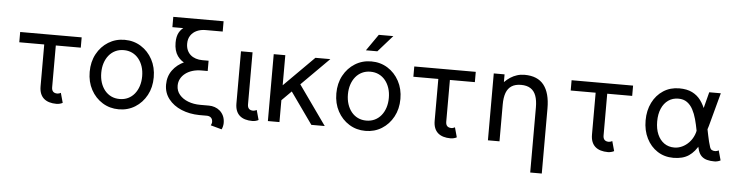

<svg xmlns="http://www.w3.org/2000/svg" viewBox="-52 -980 5548 1452"><g transform="rotate(5 2722.0 -254.0)"><path d="M415 -76.2Q410.6 -73.7 403.1 -71Q395.5 -68.4 389.6 -68.4Q378.9 -68.4 370.6 -71Q362.3 -73.7 356.7 -79.3Q351.1 -85 348.4 -93.3Q345.7 -101.6 345.7 -112.3V-214.8V-282.2V-483.4H257.8V-282.2V-214.8V-112.3Q257.8 -81.1 266.6 -58.1Q275.4 -35.2 292.5 -20Q309.6 -4.9 334 2.4Q358.4 9.8 389.6 9.8Q401.4 9.8 414.6 6.3Q427.7 2.9 435.5 -2ZM535.2 -429.7V-507.8H68.4V-429.7Z M706.1 -253.9Q706.1 -294.4 717 -328.1Q728 -361.8 748.5 -387Q769 -412.1 797.6 -425.8Q826.2 -439.5 861.3 -439.5Q896.5 -439.5 925 -425.8Q953.6 -412.1 974.1 -387Q994.6 -361.8 1005.6 -328.1Q1016.6 -294.4 1016.6 -253.9Q1016.6 -213.9 1005.6 -179.9Q994.6 -146 974.1 -120.8Q953.6 -95.7 925 -82Q896.5 -68.4 861.3 -68.4Q826.2 -68.4 797.6 -82Q769 -95.7 748.5 -120.8Q728 -146 717 -179.9Q706.1 -213.9 706.1 -253.9ZM618.2 -253.9Q618.2 -177.7 650.4 -118.2Q682.6 -58.6 737.8 -24.4Q793 9.8 861.3 9.8Q930.2 9.8 985.1 -24.4Q1040 -58.6 1072.3 -118.2Q1104.5 -177.7 1104.5 -253.9Q1104.5 -330.1 1072.3 -389.6Q1040 -449.2 985.1 -483.4Q930.2 -517.6 861.3 -517.6Q793 -517.6 737.8 -483.4Q682.6 -449.2 650.4 -389.6Q618.2 -330.1 618.2 -253.9Z M1211.9 -722.7V-644.5H1593.8V-722.7ZM1202.1 -207.5Q1202.1 -145.5 1238.5 -98.9Q1274.9 -52.2 1336.2 -26.6Q1397.5 -1 1472.7 0H1529.8Q1549.3 0 1561.5 11.2Q1573.7 22.5 1573.7 44.4Q1573.7 50.3 1571 57.9Q1568.4 65.4 1565.9 69.8L1649.9 92.8Q1654.8 84.5 1658.2 70.3Q1661.6 56.2 1661.6 44.4Q1661.6 13.2 1650.9 -9.8Q1640.1 -32.7 1622.6 -47.9Q1605 -63 1583.3 -70.3Q1561.5 -77.6 1539.6 -77.6H1472.7Q1422.4 -77.6 1380.9 -93.5Q1339.4 -109.4 1314.7 -138.7Q1290 -168 1290 -207.5Q1290 -236.3 1302.7 -260Q1315.4 -283.7 1338.1 -301Q1360.8 -318.4 1391.8 -327.9Q1422.9 -337.4 1459.5 -337.4V-415.5Q1385.7 -415.5 1327.6 -389.4Q1269.5 -363.3 1235.8 -316.7Q1202.1 -270 1202.1 -207.5ZM1506.8 -415.5H1459.5V-337.4H1506.8ZM1463.9 -644.5V-683.6Q1417.5 -683.6 1377.7 -677Q1337.9 -670.4 1308.3 -653.6Q1278.8 -636.7 1262.5 -606.9Q1246.1 -577.1 1246.1 -530.3Q1246.1 -468.3 1273.4 -429.7Q1300.8 -391.1 1349.1 -373.3Q1397.5 -355.5 1459.5 -355.5V-415.5Q1432.1 -415.5 1409.2 -423.1Q1386.2 -430.7 1369.4 -445.3Q1352.5 -460 1343.3 -481.4Q1334 -502.9 1334 -530.3Q1334 -566.9 1351.3 -592.5Q1368.7 -618.2 1397.9 -631.3Q1427.2 -644.5 1463.9 -644.5Z M1901.9 -76.2Q1897.5 -73.7 1889.9 -71Q1882.3 -68.4 1876.5 -68.4Q1865.7 -68.4 1857.4 -71Q1849.1 -73.7 1843.5 -79.3Q1837.9 -85 1835.2 -93.3Q1832.5 -101.6 1832.5 -112.3V-214.8V-282.2V-507.8H1744.6V-282.2V-214.8V-112.3Q1744.6 -81.1 1753.4 -58.1Q1762.2 -35.2 1779.3 -20Q1796.4 -4.9 1820.8 2.4Q1845.2 9.8 1876.5 9.8Q1888.2 9.8 1901.4 6.3Q1914.6 2.9 1922.4 -2Z M2128.4 -274.4 2323.2 0H2424.8L2181.6 -342.8ZM2081.1 -166 2422.9 -507.8Q2412.1 -507.8 2397.2 -507.8Q2382.3 -507.8 2366.2 -507.8Q2350.1 -507.8 2335.4 -507.8Q2320.8 -507.8 2309.6 -507.8L2081.1 -279.3V-507.8H1993.2V0H2081.1Z M2578.6 -253.9Q2578.6 -294.4 2589.6 -328.1Q2600.6 -361.8 2621.1 -387Q2641.6 -412.1 2670.2 -425.8Q2698.7 -439.5 2733.9 -439.5Q2769 -439.5 2797.6 -425.8Q2826.2 -412.1 2846.7 -387Q2867.2 -361.8 2878.2 -328.1Q2889.2 -294.4 2889.2 -253.9Q2889.2 -213.9 2878.2 -179.9Q2867.2 -146 2846.7 -120.8Q2826.2 -95.7 2797.6 -82Q2769 -68.4 2733.9 -68.4Q2698.7 -68.4 2670.2 -82Q2641.6 -95.7 2621.1 -120.8Q2600.6 -146 2589.6 -179.9Q2578.6 -213.9 2578.6 -253.9ZM2490.7 -253.9Q2490.7 -177.7 2522.9 -118.2Q2555.2 -58.6 2610.4 -24.4Q2665.5 9.8 2733.9 9.8Q2802.7 9.8 2857.7 -24.4Q2912.6 -58.6 2944.8 -118.2Q2977.1 -177.7 2977.1 -253.9Q2977.1 -330.1 2944.8 -389.6Q2912.6 -449.2 2857.7 -483.4Q2802.7 -517.6 2733.9 -517.6Q2665.5 -517.6 2610.4 -483.4Q2555.2 -449.2 2522.9 -389.6Q2490.7 -330.1 2490.7 -253.9ZM2772 -597.7H2685.1L2772 -722.7H2882.3Z M3406.7 -76.2Q3402.3 -73.7 3394.8 -71Q3387.2 -68.4 3381.3 -68.4Q3370.6 -68.4 3362.3 -71Q3354 -73.7 3348.4 -79.3Q3342.8 -85 3340.1 -93.3Q3337.4 -101.6 3337.4 -112.3V-214.8V-282.2V-483.4H3249.5V-282.2V-214.8V-112.3Q3249.5 -81.1 3258.3 -58.1Q3267.1 -35.2 3284.2 -20Q3301.3 -4.9 3325.7 2.4Q3350.1 9.8 3381.3 9.8Q3393.1 9.8 3406.2 6.3Q3419.4 2.9 3427.2 -2ZM3526.9 -429.7V-507.8H3060.1V-429.7Z M4003.4 214.8H4091.3V-279.3Q4091.3 -396.5 4043.7 -457Q3996.1 -517.6 3897 -517.6Q3866.7 -517.6 3839.8 -509Q3813 -500.5 3789.8 -485.4Q3766.6 -470.2 3745.6 -449.2V-507.8H3663.6V0H3751.5V-279.3Q3751.5 -333 3764.6 -368.4Q3777.8 -403.8 3805.7 -421.6Q3833.5 -439.5 3877.4 -439.5Q3921.4 -439.5 3949.2 -421.6Q3977.1 -403.8 3990.2 -368.4Q4003.4 -333 4003.4 -279.3Z M4601.1 -76.2Q4596.7 -73.7 4589.1 -71Q4581.5 -68.4 4575.7 -68.4Q4564.9 -68.4 4556.6 -71Q4548.3 -73.7 4542.7 -79.3Q4537.1 -85 4534.4 -93.3Q4531.7 -101.6 4531.7 -112.3V-214.8V-282.2V-483.4H4443.8V-282.2V-214.8V-112.3Q4443.8 -81.1 4452.6 -58.1Q4461.4 -35.2 4478.5 -20Q4495.6 -4.9 4520 2.4Q4544.4 9.8 4575.7 9.8Q4587.4 9.8 4600.6 6.3Q4613.8 2.9 4621.6 -2ZM4721.2 -429.7V-507.8H4254.4V-429.7Z M5071.8 -439.5Q5110.8 -439.5 5137.5 -420.4Q5164.1 -401.4 5181.4 -369.1Q5198.7 -336.9 5209.7 -296.6Q5220.7 -256.3 5228.5 -213.9Q5236.3 -171.4 5243.7 -131.6Q5251 -91.8 5260.7 -61Q5269.5 -34.7 5286.1 -19Q5302.7 -3.4 5327.4 3.2Q5352.1 9.8 5383.8 9.8Q5395.5 9.8 5408.7 6.3Q5421.9 2.9 5429.7 -2L5409.2 -76.2Q5404.8 -73.7 5397.2 -71Q5389.6 -68.4 5383.8 -68.4Q5367.7 -68.4 5357.4 -74Q5347.2 -79.6 5342.8 -92.8Q5329.6 -133.3 5320.3 -180.4Q5311 -227.5 5301 -275.1Q5291 -322.8 5275.4 -366.2Q5259.8 -409.7 5234.6 -443.8Q5209.5 -478 5169.9 -497.8Q5130.4 -517.6 5071.8 -517.6Q5003.4 -517.6 4950.7 -483.4Q4897.9 -449.2 4868.2 -389.6Q4838.4 -330.1 4838.4 -253.9Q4838.4 -177.7 4868.2 -118.2Q4897.9 -58.6 4950.7 -24.4Q5003.4 9.8 5071.8 9.8Q5143.6 9.8 5189 -21Q5234.4 -51.8 5264.2 -110.8Q5293.9 -169.9 5318.8 -253.9L5387.2 -507.8H5299.3L5233.9 -253.9Q5233.9 -211.9 5220 -177.7Q5206.1 -143.6 5182.6 -119.1Q5159.2 -94.7 5130.4 -81.5Q5101.6 -68.4 5071.8 -68.4Q5027.8 -68.4 4995.1 -91.3Q4962.4 -114.3 4944.3 -156Q4926.3 -197.8 4926.3 -253.9Q4926.3 -310.1 4944.3 -351.8Q4962.4 -393.6 4995.1 -416.5Q5027.8 -439.5 5071.8 -439.5Z"/></g></svg>

Font: Giphurs
Style: Regular
Weight: 400
Version: Version 2.010